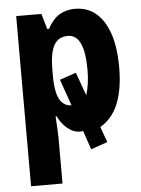

<svg xmlns="http://www.w3.org/2000/svg" viewBox="-55 -604 653 888"><g transform="rotate(-5 271.0 -160.0)"><path d="M302 8Q270 8 242.5 -15Q215 -38 199 -72H194Q196 -37 197.5 -12.5Q199 12 199 27V240H53V-550H170L191 -478H199Q224 -524 255.5 -542Q287 -560 326 -560Q412 -560 459.5 -484.5Q507 -409 507 -273Q507 -173 480 -105.5Q453 -38 396 -5L422 67L345 94L315 6Q308 8 302 8ZM283 -438Q239 -438 218.5 -402.5Q198 -367 198 -287V-258Q198 -194 212.5 -160Q227 -126 258 -118Q261 -118 265 -117.5Q269 -117 272 -117L229 -239L305 -265L344 -157Q352 -183 356 -212Q360 -241 360 -272Q360 -357 340.5 -397.5Q321 -438 283 -438Z"/></g></svg>

Font: Noto Sans ExtraCondensed ExtraBold
Style: Regular
Weight: 800
Width: 2
Designer: Monotype Design Team
Foundry: Monotype Imaging Inc.
Version: Version 2.013; ttfautohint (v1.8.4.7-5d5b)